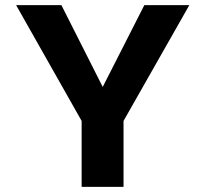

<svg xmlns="http://www.w3.org/2000/svg" viewBox="-20 -731 806 751"><path d="M381.8 -391 220.1 -711H43L299.3 -258V0H463.2V-258L720.6 -711H544.6Z"/></svg>

Font: Asimov
Style: Wid
Weight: 500
Designer: Google
Version: Version 2.000980; 2014